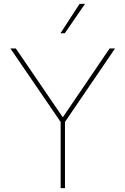

<svg xmlns="http://www.w3.org/2000/svg" viewBox="-20 -980 653 1000"><path d="M34.2 -727.5H62.5L305.7 -371.1H308.6L550.8 -727.5H579.1L318.4 -344.7V0H295.9V-344.7ZM294.9 -806.6 394.5 -960H422.9L317.4 -806.6Z"/></svg>

Font: Inter Tight Thin
Style: Regular
Weight: 250
Designer: Rasmus Andersson
Foundry: rsms
Version: Version 3.004